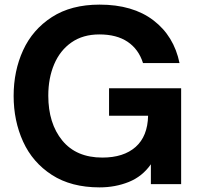

<svg xmlns="http://www.w3.org/2000/svg" viewBox="-20 -797 859 831"><path d="M39 -382Q39 -490 80 -579.5Q121 -669 204.5 -723Q288 -777 411 -777Q555 -777 644 -709Q733 -641 757 -524H599Q580 -584 532.5 -616Q485 -648 410 -648Q339 -648 289.5 -613.5Q240 -579 214.5 -519Q189 -459 189 -383Q189 -263 249.5 -189Q310 -115 423 -115Q515 -115 567 -161Q619 -207 621 -296H452V-415H764V0H633V-86Q596 -33 537.5 -9.5Q479 14 411 14Q288 14 204.5 -40Q121 -94 80 -184Q39 -274 39 -382Z"/></svg>

Font: Open Sauce One
Style: Bold
Weight: 700
Designer: Alfredo Marco Pradil
Foundry: Creative Sauce Fz LLC
Version: Version 1.477